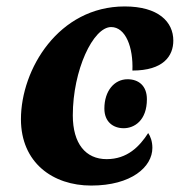

<svg xmlns="http://www.w3.org/2000/svg" viewBox="-20 -566 558 596"><path d="M263 10C388 10 453 -48 453 -107C453 -127 447 -143 440 -153C413 -111 375 -72 311 -72C246 -72 206 -120 206 -208C206 -348 269 -482 325 -482C370 -482 394 -419 391 -347C487 -347 518 -392 518 -440C518 -498 472 -546 367 -546C162 -546 45 -351 45 -196C45 -61 144 10 263 10ZM364 -168C397 -168 436 -192 436 -258C436 -300 410 -320 376 -320C335 -320 304 -284 304 -229C304 -188 331 -168 364 -168Z"/></svg>

Font: Noto Serif SemiCondensed Extra
Style: Italic
Weight: 800
Width: 4
Italic angle: -12°
Designer: Monotype Design Team
Foundry: Monotype Imaging Inc.
Version: Version 1.901